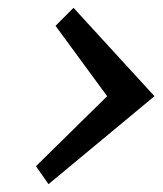

<svg xmlns="http://www.w3.org/2000/svg" viewBox="-20 -561 418 491"><path d="M168 -541 375 -315 104 -90 72 -136 254 -315 122 -495Z"/></svg>

Font: Arsenal
Style: Bold Italic
Weight: 700
Italic angle: -9.10001°
Designer: Andrij Shevchenko
Foundry: Stairsfor
Version: Version 2.001;PS 002.001;hotconv 1.0.88;makeotf.lib2.5.64775